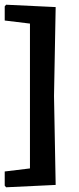

<svg xmlns="http://www.w3.org/2000/svg" viewBox="-21 -668 336 814"><path d="M5 126 -1 119V59L106 46V-568L-1 -581V-641L5 -648L215 -638L208 -261L215 116Z"/></svg>

Font: Alegreya Sans SC
Style: Bold
Weight: 700
Designer: Juan Pablo del Peral
Foundry: Huerta Tipografica
Version: Version 2.007